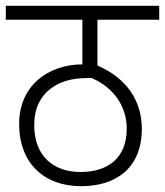

<svg xmlns="http://www.w3.org/2000/svg" viewBox="-20 -642 569 662"><path d="M529 -574V-622H0V-574H264V-420C148 -420 46 -348 46 -215C46 -79 132 0 260 0C377 0 469 -60 469 -198C469 -293 418 -372 316 -416V-574ZM258 -49C165 -49 98 -103 98 -211C98 -268 119 -309 153 -335C186 -361 228 -373 284 -373H296C375 -339 417 -272 417 -199C417 -95 350 -49 258 -49Z"/></svg>

Font: Noto Sans Devanagari UI SemiCondensed Light
Style: Regular
Weight: 300
Width: 4
Designer: Jelle Bosma - Monotype Design Team
Foundry: Monotype Imaging Inc.
Version: Version 2.004